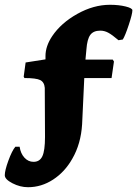

<svg xmlns="http://www.w3.org/2000/svg" viewBox="-44 -618 573 802"><path d="M-24 114Q-24 94 -9 53Q6 12 20 -5H38Q42 23 58 40.5Q74 58 96 58Q122 58 133 34.5Q144 11 144 -46L143 -251Q141 -275 124 -283.5Q107 -292 58 -292L55 -298L63 -357L146 -370V-384Q146 -425 174 -467Q211 -522 279 -560Q347 -598 415 -598Q452 -598 480.5 -591Q509 -584 509 -575Q509 -560 494 -514.5Q479 -469 469 -453L451 -450Q424 -473 408 -481.5Q392 -490 375 -490Q346 -490 333 -472Q320 -454 317 -412L313 -369H427L432 -361L422 -292H308L299 -99Q294 -17 258 45Q227 100 178 132Q129 164 73 164Q40 164 8 147.5Q-24 131 -24 114Z"/></svg>

Font: Alegreya SC Black
Style: Regular
Weight: 900
Designer: Juan Pablo del Peral
Foundry: Huerta Tipografica
Version: Version 2.007; ttfautohint (v1.6)